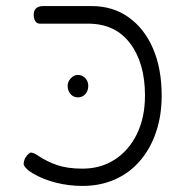

<svg xmlns="http://www.w3.org/2000/svg" viewBox="-20 -600 616 633"><path d="M252 13Q206 13 163.5 2Q121 -9 89 -28Q75 -36 66.5 -45Q58 -54 58 -59Q58 -65 60 -71.5Q62 -78 65 -82Q70 -89 74.5 -93Q79 -97 81 -97Q86 -97 92 -94.5Q98 -92 105 -87Q135 -67 169 -55.5Q203 -44 252 -44Q312 -44 358.5 -74Q405 -104 431.5 -158.5Q458 -213 458 -285Q458 -392 409 -457Q360 -522 271 -522H111Q105 -522 100.5 -525.5Q96 -529 93.5 -536Q91 -543 91 -551Q91 -560 94.5 -566.5Q98 -573 105 -576.5Q112 -580 120 -580H282Q352 -580 404 -543Q456 -506 484.5 -440Q513 -374 513 -285Q513 -218 494 -163Q475 -108 440.5 -68.5Q406 -29 358 -8Q310 13 252 13ZM237 -279Q222 -279 212.5 -290Q203 -301 203 -317Q203 -331 213.5 -342Q224 -353 237 -353Q251 -353 261 -342.5Q271 -332 271 -317Q271 -301 261.5 -290Q252 -279 237 -279Z"/></svg>

Font: Fredoka Light
Style: Regular
Weight: 300
Designer: Ben Nathan
Foundry: Milena B. Brandão, Ben Nathan
Version: Version 2.001